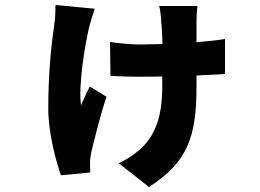

<svg xmlns="http://www.w3.org/2000/svg" viewBox="-20 -642 1040 768"><path d="M359 -607 202 -622C202 -599 201 -570 197 -543C185 -464 173 -343 173 -207C173 -108 206 10 224 59L341 48C341 35 340 16 340 7C340 0 342 -19 345 -33C357 -81 380 -178 406 -255L339 -296C327 -273 313 -240 304 -221C293 -300 319 -458 336 -531C340 -548 351 -584 359 -607ZM420 -474 422 -339C461 -336 505 -335 537 -335L629 -336V-296C629 -180 603 -111 556 -60C530 -32 488 -4 455 11L576 106C731 6 766 -96 766 -295V-340L880 -346V-486C850 -481 810 -477 766 -473V-556C766 -573 767 -598 770 -618H617C621 -603 625 -568 625 -552C628 -526 629 -497 630 -466L541 -464C499 -464 449 -470 420 -474Z"/></svg>

Font: Noto Sans KR Black
Style: Regular
Weight: 900
Designer: Ryoko NISHIZUKA 西塚涼子 (kana, bopomofo & ideographs); Paul D. Hunt (Latin, Greek & Cyrillic); Sandoll Communications 산돌커뮤니
Foundry: Adobe
Version: Version 2.004;hotconv 1.0.118;makeotfexe 2.5.65603